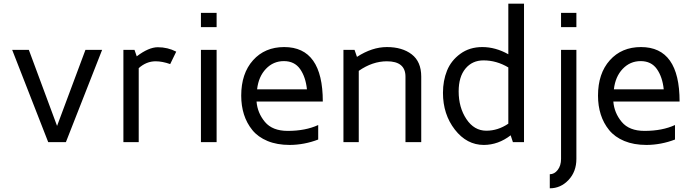

<svg xmlns="http://www.w3.org/2000/svg" viewBox="-20 -770 3752 1040"><path d="M45.9 -500H136.2L289.1 -87.9L442.9 -500H533.2L336.9 0H241.2Z M648.4 0V-500H708.5L720.7 -464.8Q784.7 -513.7 834.5 -514.2Q888.7 -514.2 934.6 -490.2L901.9 -422.9Q858.9 -438 822.8 -438Q772.9 -438 731.4 -400.9V0Z M1068.4 0V-500H1153.3V0ZM1068.4 -623V-700.2H1153.3V-623Z M1286.6 -252Q1286.6 -372.1 1350.6 -443.6Q1414.6 -515.1 1519.5 -515.1Q1728.5 -515.1 1728.5 -220.2H1369.6Q1374.5 -158.2 1415 -109.6Q1455.6 -61 1538.6 -61Q1634.8 -61 1703.6 -92.8V-14.2Q1628.4 14.6 1549.3 15.1Q1480.5 15.1 1429 -6.3Q1377.4 -27.8 1346.9 -65.4Q1316.4 -103 1301.5 -149.9Q1286.6 -196.8 1286.6 -252ZM1372.6 -286.1H1642.6Q1635.7 -353 1605.5 -396Q1575.2 -439 1517.6 -439Q1460.4 -439 1420.4 -397Q1380.4 -355 1372.6 -286.1Z M1840.3 0V-500H1900.4L1913.6 -461.9Q1995.6 -515.1 2075.7 -515.1Q2158.7 -515.1 2210.2 -475.6Q2261.7 -436 2261.7 -355V0H2176.3V-355Q2176.3 -438 2075.7 -438Q1997.6 -438 1923.3 -386.2V0Z M2379.4 -267.1Q2379.4 -333 2401.4 -387.5Q2423.3 -441.9 2473.4 -478.5Q2523.4 -515.1 2592.3 -515.1Q2664.1 -515.1 2733.4 -476.1V-750H2818.4V0H2758.3L2746.1 -37.1Q2679.2 14.6 2601.1 15.1Q2508.3 15.1 2443.8 -67.9Q2379.4 -150.9 2379.4 -267.1ZM2464.4 -274.9Q2464.4 -188 2506.3 -125Q2548.3 -62 2614.3 -62Q2677.2 -62 2733.4 -100.1V-404.8Q2669.4 -442.9 2599.1 -442.9Q2538.1 -442.9 2501.2 -398.4Q2464.4 -354 2464.4 -274.9Z M2958 173.8Q2982.9 173.8 3001 150.4Q3019 127 3019 90.8V-500H3102.1V90.8Q3102.1 159.7 3059.6 204.8Q3017.1 250 2958 250ZM3019 -623V-700.2H3102.1V-623Z M3219.2 -252Q3219.2 -372.1 3283.2 -443.6Q3347.2 -515.1 3452.1 -515.1Q3661.1 -515.1 3661.1 -220.2H3302.2Q3307.1 -158.2 3347.7 -109.6Q3388.2 -61 3471.2 -61Q3567.4 -61 3636.2 -92.8V-14.2Q3561 14.6 3481.9 15.1Q3413.1 15.1 3361.6 -6.3Q3310.1 -27.8 3279.5 -65.4Q3249 -103 3234.1 -149.9Q3219.2 -196.8 3219.2 -252ZM3305.2 -286.1H3575.2Q3568.4 -353 3538.1 -396Q3507.8 -439 3450.2 -439Q3393.1 -439 3353 -397Q3313 -355 3305.2 -286.1Z"/></svg>

Font: Carme
Style: Regular
Weight: 400
Version: 1.000